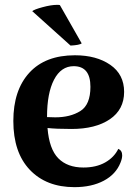

<svg xmlns="http://www.w3.org/2000/svg" viewBox="-20 -758 565 792"><path d="M484 -117Q484 -104 477 -87Q458 -39 408 -12.5Q358 14 287 14Q171 14 103 -57.5Q35 -129 35 -259Q35 -386 101 -458Q167 -530 289 -530Q378 -530 435 -490.5Q492 -451 492 -379Q492 -306 433 -266Q374 -226 275 -226Q211 -226 176 -230Q183 -143 220.5 -105Q258 -67 324 -67Q377 -67 414 -88Q451 -109 468 -144Q484 -137 484 -117ZM174 -276V-275L208 -274Q270 -274 311.5 -300Q353 -326 353 -400Q353 -485 284 -485Q232 -485 203 -429.5Q174 -374 174 -276ZM216 -738Q224 -738 227 -737L317 -579Q308 -572 271 -570L113 -712Q121 -719 156 -728.5Q191 -738 216 -738Z"/></svg>

Font: Arima Madurai Black
Style: Regular
Weight: 900
Designer: Joana Correia and Natanael Gama
Foundry: NDISCOVER
Version: Version 1.020